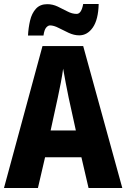

<svg xmlns="http://www.w3.org/2000/svg" viewBox="-20 -947 636 967"><path d="M426 0 390 -155H207L171 0H0L194 -715H399L596 0ZM326 -454Q319 -488 311 -529.5Q303 -571 298 -601Q294 -571 286.5 -531Q279 -491 271 -455L235 -290H362ZM121 -768Q123 -807 131.5 -843.5Q140 -880 161 -903Q182 -926 218 -926Q245 -926 270.5 -914Q296 -902 319.5 -889.5Q343 -877 366 -877Q390 -877 399 -927H477Q475 -848 447.5 -808.5Q420 -769 379 -769Q353 -769 326 -781.5Q299 -794 275 -806.5Q251 -819 232 -819Q222 -819 212.5 -808Q203 -797 199 -768Z"/></svg>

Font: Noto Sans Hebrew Condensed ExtraBold
Style: Regular
Weight: 800
Width: 3
Designer: Monotype Design Team
Foundry: Monotype Imaging Inc.
Version: Version 2.004; ttfautohint (v1.8.4.7-5d5b)